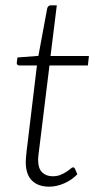

<svg xmlns="http://www.w3.org/2000/svg" viewBox="-20 -692 381 720"><path d="M76.5 -83.5Q76.5 -86.5 76.8 -91Q77 -95.5 77.8 -104.5Q78.5 -113.5 80 -127.8Q81.5 -142 84.5 -164L118.5 -446.5H53Q48 -446.5 45 -449.5Q42 -452.5 43 -458L45.5 -476.5L124 -482.5L157 -660.5Q158 -665 161.5 -668.5Q165 -672 170 -672H193L169.5 -482H313.5L309.5 -446.5H165.5L131 -165.5Q128.5 -145 126.8 -132Q125 -119 124.2 -110.8Q123.5 -102.5 123.2 -98.5Q123 -94.5 123 -92.5Q123 -60 138.2 -45.5Q153.5 -31 177.5 -31Q194 -31 206.8 -36.2Q219.5 -41.5 229 -47.8Q238.5 -54 244.5 -59.2Q250.5 -64.5 253.5 -64.5Q258.5 -64.5 261 -59.5L270 -38.5Q250 -17.5 221.5 -4.8Q193 8 164.5 8Q123.5 8 100.2 -14.5Q77 -37 76.5 -83.5Z"/></svg>

Font: Lato Light
Style: Italic
Weight: 300
Italic angle: -7°
Designer: Lukasz Dziedzic
Foundry: tyPoland Lukasz Dziedzic
Version: Version 2.007; 2014-02-27